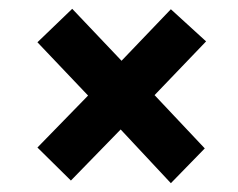

<svg xmlns="http://www.w3.org/2000/svg" viewBox="-20 -557 540 436"><path d="M368 -141 254 -263 141 -147 65 -222 180 -340 65 -461 144 -537 256 -419 368 -536 448 -463 331 -341 445 -220Z"/></svg>

Font: Inconsolata ExtraBold
Style: Regular
Weight: 800
Designer: Raph Levien, Cyreal, Brenton Simpson
Foundry: Raph Levien, Cyreal, Google
Version: Version 3.001